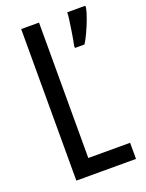

<svg xmlns="http://www.w3.org/2000/svg" viewBox="-136 -782 648 850"><g transform="rotate(-20 187.5 -357.0)"><path d="M73 0V-714H157V-76H354V0ZM375 -704Q371 -683 360 -654Q349 -625 336.5 -598Q324 -571 313 -554H268V-565Q270 -573 273.5 -592.5Q277 -612 280.5 -635.5Q284 -659 287 -680.5Q290 -702 290 -714H375Z"/></g></svg>

Font: Noto Sans Oriya ExtCond
Style: Regular
Weight: 400
Width: 2
Designer: Amélie Bonet and Sol Matas
Foundry: Google LLC
Version: Version 2.006; ttfautohint (v1.8.4.7-5d5b)